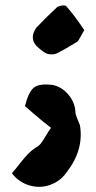

<svg xmlns="http://www.w3.org/2000/svg" viewBox="-20 -513 364 726"><path d="M298.8 -398.9Q262.2 -454.1 230 -490.2Q225.6 -493.7 214.8 -492.2Q204.1 -490.7 196.8 -486.8Q160.6 -453.6 117.2 -408.2Q90.8 -370.1 117.2 -339.8Q127 -331.1 130.9 -327.6Q134.8 -324.2 144 -317.6Q153.3 -311 159.7 -309.3Q166 -307.6 175.5 -307.4Q185.1 -307.1 194.8 -311Q216.3 -321.3 272 -355Q277.3 -359.9 285.6 -375.7Q293.9 -391.6 298.8 -398.9ZM24.9 142.1Q51.8 176.8 91.8 188.2Q131.8 199.7 170.4 185.8Q209 171.9 232.9 137.2Q297.9 53.2 282.2 -40Q280.8 -44.9 272.9 -62.7Q265.1 -80.6 265.1 -89.8Q263.7 -125.5 238.3 -155.5Q212.9 -185.5 178.2 -191.9Q128.9 -197.8 108.6 -182.1Q88.4 -166.5 74.2 -111.8Q84.5 -103 104.5 -85.7Q124.5 -68.4 140.6 -55.2Q156.7 -42 172.9 -29.8Q165.5 -20 154.5 -1.2Q143.6 17.6 135.3 28.3Q127 39.1 117.2 43.9Q99.1 55.2 84.2 71Q69.3 86.9 52.7 108.4Q36.1 129.9 24.9 142.1Z"/></svg>

Font: Sonetni venez
Style: Regular
Weight: 400
Designer: Alja Herlah
Foundry: Type Salon
Version: Version 1.000;hotconv 1.0.109;makeotfexe 2.5.65596